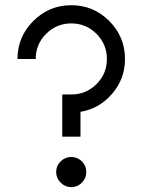

<svg xmlns="http://www.w3.org/2000/svg" viewBox="-20 -727 561 756"><path d="M225.1 -189V-355H260.7Q318.8 -355 359.9 -395.8Q400.9 -436.5 400.9 -494.6Q400.9 -552.7 359.9 -593.8Q318.8 -634.8 260.7 -634.8Q202.6 -634.8 161.6 -593.8Q120.6 -552.7 120.6 -494.6H48.8Q48.8 -582 111.1 -644.3Q173.3 -706.5 260.7 -706.5Q348.1 -706.5 410.2 -644.3Q472.2 -582 472.2 -494.6Q472.2 -417 421.9 -358.2Q371.6 -299.3 296.9 -286.6V-189ZM302.5 -91.6Q319.8 -74.2 319.8 -49.8Q319.8 -25.4 302.5 -7.8Q285.2 9.8 260.7 9.8Q236.3 9.8 218.8 -7.8Q201.2 -25.4 201.2 -49.8Q201.2 -74.2 218.8 -91.6Q236.3 -108.9 260.7 -108.9Q285.2 -108.9 302.5 -91.6Z"/></svg>

Font: Basically A Sans Serif
Style: Regular
Weight: 400
Designer: Hyung-Suk Kim
Foundry: Mental Design
Version: 1.000